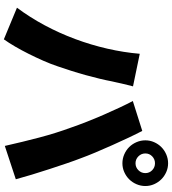

<svg xmlns="http://www.w3.org/2000/svg" viewBox="32 -890 892 996"><g transform="rotate(90 478.0 -392.0)"><path d="M776 -700Q776 -679 791 -664Q806 -649 827 -649Q848 -649 863 -664Q878 -679 878 -700Q878 -721 863 -735.5Q848 -750 827 -750Q806 -750 791 -735.5Q776 -721 776 -700ZM708 -700Q708 -724 717.5 -745.5Q727 -767 743 -783Q759 -799 781 -808.5Q803 -818 827 -818Q851 -818 872.5 -808.5Q894 -799 910 -783Q926 -767 935.5 -745.5Q945 -724 945 -700Q945 -676 935.5 -654Q926 -632 910 -616Q894 -600 872.5 -590.5Q851 -581 827 -581Q803 -581 781 -590.5Q759 -600 743 -616Q727 -632 717.5 -654Q708 -676 708 -700ZM20 -34Q70 -101 111 -177.5Q152 -254 182.5 -336Q213 -418 232.5 -503Q252 -588 259 -671L428 -636Q425 -624 421 -608.5Q417 -593 413.5 -577.5Q410 -562 407 -548Q404 -534 402 -526Q397 -499 388.5 -463.5Q380 -428 369.5 -390Q359 -352 347 -314.5Q335 -277 324 -245Q312 -209 295 -170.5Q278 -132 259.5 -95Q241 -58 221.5 -24.5Q202 9 184 34ZM642 -314Q629 -352 611.5 -396.5Q594 -441 575 -484.5Q556 -528 537.5 -567.5Q519 -607 504 -635L659 -684Q674 -656 693.5 -614.5Q713 -573 733 -528.5Q753 -484 771 -441Q789 -398 801 -365Q813 -334 827.5 -291.5Q842 -249 857 -203Q872 -157 886 -111Q900 -65 910 -28L737 29Q716 -64 693.5 -149.5Q671 -235 642 -314Z"/></g></svg>

Font: Kinto Sans Black
Style: Regular
Weight: 900
Designer: Authors: Ryoko NISHIZUKA  (kana & ideographs); Paul D. Hunt (Latin, Greek & Cyrillic); Wenlong ZHANG  (bopomofo); Sandol
Foundry: Adobe Systems Incorporated, ookami Inc.
Version: Version 0.001